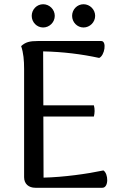

<svg xmlns="http://www.w3.org/2000/svg" viewBox="-20 -888 580 908"><path d="M184 -758C214 -758 239 -783 239 -813C239 -843 214 -868 184 -868C154 -868 130 -843 130 -813C130 -783 154 -758 184 -758ZM375 -758C405 -758 430 -783 430 -813C430 -843 405 -868 375 -868C345 -868 321 -843 321 -813C321 -783 345 -758 375 -758ZM469 -82C394 -66 280 -50 186 -48L185 -337H424C428 -353 429 -372 424 -390H185L184 -645C278 -643 366 -632 449 -614C475 -625 486 -694 459 -694H159C120 -694 101 -689 80 -670C91 -638 94 -602 94 -562V-50C94 -18 116 0 147 0H464C495 0 493 -67 469 -82Z"/></svg>

Font: Arima Koshi Medium
Style: Regular
Weight: 500
Designer: Joana Correia and Natanael Gama
Foundry: NDISCOVER
Version: Version 1.019;PS 001.019;hotconv 1.0.88;makeotf.lib2.5.64775